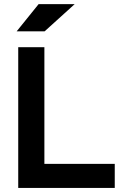

<svg xmlns="http://www.w3.org/2000/svg" viewBox="-20 -926 626 946"><path d="M69.8 0V-693.4H198.7V-118.7H545.4V0ZM62 -771.5 170.4 -905.8H348.1L199.7 -771.5Z"/></svg>

Font: Cascadia Code NF
Style: Bold
Weight: 700
Monospace: yes
Designer: Aaron Bell
Foundry: Saja Typeworks
Version: Version 2404.023; ttfautohint (v1.8.4)